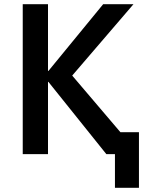

<svg xmlns="http://www.w3.org/2000/svg" viewBox="-20 -732 684 912"><path d="M640 160H526V0H485L210 -343H208V0H88V-712H208V-395H210L470 -712H614L323 -373L552 -104H640Z"/></svg>

Font: CST
Style: Medium
Weight: 500
Version: Version 1.00